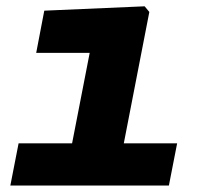

<svg xmlns="http://www.w3.org/2000/svg" viewBox="-20 -574 660 594"><path d="M12 0H502.5L528 -130.5H363L442 -537L427.5 -554.5L117 -541L92 -410.5H257.5L203 -130.5H37.5Z"/></svg>

Font: Monaspace Neon ExtraBold
Style: Italic
Weight: 800
Italic angle: -11°
Designer: Riley Cran & the Lettermatic Team
Foundry: Lettermatic
Version: Version 1.200 (Monaspace Neon)